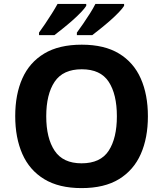

<svg xmlns="http://www.w3.org/2000/svg" viewBox="-20 -954 836 984"><path d="M738 -358Q738 -247 701.5 -164.5Q665 -82 590 -36Q515 10 398 10Q282 10 206.5 -36Q131 -82 94.5 -165Q58 -248 58 -359Q58 -470 94.5 -552Q131 -634 206.5 -679.5Q282 -725 399 -725Q515 -725 590 -679.5Q665 -634 701.5 -551.5Q738 -469 738 -358ZM217 -358Q217 -246 260 -181.5Q303 -117 398 -117Q495 -117 537 -181.5Q579 -246 579 -358Q579 -471 537 -535Q495 -599 399 -599Q303 -599 260 -535Q217 -471 217 -358ZM616 -924Q608 -911 589 -891Q570 -871 545 -849Q520 -827 495.5 -807.5Q471 -788 453 -774H374V-787Q388 -806 406 -832Q424 -858 441 -885Q458 -912 469 -934H616ZM422 -924Q414 -911 395 -891Q376 -871 351 -849Q326 -827 301.5 -807.5Q277 -788 259 -774H180V-787Q194 -806 211.5 -832Q229 -858 246 -885Q263 -912 275 -934H422Z"/></svg>

Font: Noto Sans Adlam Unjoined
Style: Bold
Weight: 700
Version: Version 3.001